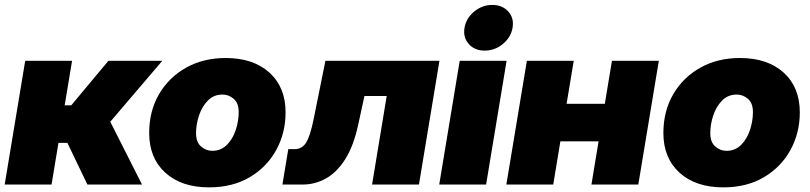

<svg xmlns="http://www.w3.org/2000/svg" viewBox="-20 -769 3373 800"><path d="M-0.5 0 85 -515.6H280.3L249.5 -330.1H276.9L431.6 -515.6H656.2L439.5 -261.7L571.8 0H344.2L260.7 -173.8H223.6L194.8 0Z M851.1 11.7Q736.3 11.7 668.9 -49.3Q601.6 -110.4 601.6 -214.8Q601.6 -306.2 642.6 -376.5Q683.6 -446.8 755.6 -487.1Q827.6 -527.3 920.4 -527.3Q1035.6 -527.3 1102.8 -466.3Q1169.9 -405.3 1169.9 -300.8Q1169.9 -215.3 1131.1 -144.3Q1092.3 -73.2 1020.8 -30.8Q949.2 11.7 851.1 11.7ZM864.3 -140.6Q900.9 -140.6 925.5 -165.5Q950.2 -190.4 962.4 -227.8Q974.6 -265.1 974.6 -301.8Q974.6 -339.4 953.9 -357.2Q933.1 -375 907.2 -375Q870.6 -375 846.2 -350.1Q821.8 -325.2 809.3 -288.1Q796.9 -251 796.9 -213.9Q796.9 -176.8 817.6 -158.7Q838.4 -140.6 864.3 -140.6Z M1156.7 0 1181.2 -147.5H1207Q1238.8 -147.5 1255.9 -175.5Q1272.9 -203.6 1286.6 -271.5L1335.9 -515.6H1811L1725.6 0H1530.3L1591.3 -369.1H1498.5L1473.1 -252Q1453.6 -161.1 1418.5 -105.7Q1383.3 -50.3 1337.6 -25.1Q1292 0 1240.7 0Z M1810.1 0 1895.5 -515.6H2090.8L2005.4 0ZM1999.5 -558.1Q1957.5 -558.1 1933.1 -585.7Q1908.7 -613.3 1915.5 -653.3Q1922.4 -693.4 1955.8 -720.9Q1989.3 -748.5 2031.2 -748.5Q2073.2 -748.5 2097.9 -720.9Q2122.6 -693.4 2115.7 -653.3Q2108.9 -613.3 2075.2 -585.7Q2041.5 -558.1 1999.5 -558.1Z M2370.6 -515.6 2340.8 -336.4H2500L2529.8 -515.6H2725.1L2639.6 0H2444.3L2474.1 -180.2H2314.9L2285.2 0H2089.8L2175.3 -515.6Z M2993.7 11.7Q2878.9 11.7 2811.5 -49.3Q2744.1 -110.4 2744.1 -214.8Q2744.1 -306.2 2785.2 -376.5Q2826.2 -446.8 2898.2 -487.1Q2970.2 -527.3 3063 -527.3Q3178.2 -527.3 3245.4 -466.3Q3312.5 -405.3 3312.5 -300.8Q3312.5 -215.3 3273.7 -144.3Q3234.9 -73.2 3163.3 -30.8Q3091.8 11.7 2993.7 11.7ZM3006.8 -140.6Q3043.5 -140.6 3068.1 -165.5Q3092.8 -190.4 3105 -227.8Q3117.2 -265.1 3117.2 -301.8Q3117.2 -339.4 3096.4 -357.2Q3075.7 -375 3049.8 -375Q3013.2 -375 2988.8 -350.1Q2964.4 -325.2 2951.9 -288.1Q2939.5 -251 2939.5 -213.9Q2939.5 -176.8 2960.2 -158.7Q2981 -140.6 3006.8 -140.6Z"/></svg>

Font: Inter Display Black
Style: Italic
Weight: 900
Italic angle: -9.39999°
Designer: Rasmus Andersson
Foundry: rsms
Version: Version 4.000;git-a52131595